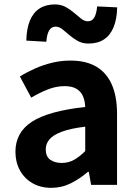

<svg xmlns="http://www.w3.org/2000/svg" viewBox="-20 -853 631 886"><path d="M216.4 13.8Q166.9 13.8 129.6 -7.9Q92.4 -29.5 71.8 -67.2Q51.2 -105 51.2 -152.6Q51.2 -242.2 127.9 -291.6Q204.7 -341 373.3 -359.4Q372.2 -386.8 363.1 -408.6Q354 -430.4 333.4 -442.9Q312.8 -455.5 278.1 -455.5Q239.3 -455.5 201.3 -440.5Q163.3 -425.6 124 -402.4L71.7 -500.1Q105.1 -520.7 142.2 -537.1Q179.3 -553.4 220.3 -563.5Q261.3 -573.5 305.1 -573.5Q376.4 -573.5 424 -545.7Q471.6 -517.8 495.9 -463Q520.1 -408.3 520.1 -327V0H400.4L389.9 -59.9H385.4Q349.3 -28.4 307 -7.3Q264.8 13.8 216.4 13.8ZM264.7 -101.1Q296.1 -101.1 321.6 -115.4Q347.1 -129.7 373.3 -155.8V-268.4Q305.4 -260.3 265.2 -245.2Q225 -230.1 208.1 -209.7Q191.1 -189.3 191.1 -163.8Q191.1 -130.8 211.7 -116Q232.3 -101.1 264.7 -101.1ZM388.2 -652Q360.3 -652 339.1 -663.9Q317.8 -675.7 300.3 -691Q282.8 -706.4 267.6 -718.2Q252.3 -730.1 236.9 -730.1Q217.6 -730.1 207.1 -713Q196.6 -695.9 193.8 -660.3L101.4 -665.6Q102.6 -720.2 117.8 -757.5Q132.9 -794.7 162.2 -813.7Q191.4 -832.6 233.4 -832.6Q261.3 -832.6 282.9 -820.8Q304.5 -809 322 -793.7Q339.5 -778.4 354.8 -766.6Q370.1 -754.8 385.5 -754.8Q404.8 -754.8 414.9 -771.9Q425 -788.9 428.3 -823.4L520.7 -819Q519.5 -764.6 504.1 -727.4Q488.7 -690.1 459.8 -671.1Q431 -652 388.2 -652Z"/></svg>

Font: Noto Sans TC
Style: Regular
Weight: 100
Designer: Ryoko NISHIZUKA 西塚涼子 (kana, bopomofo & ideographs); Paul D. Hunt (Latin, Greek & Cyrillic); Sandoll Communications 산돌커뮤니
Foundry: Adobe
Version: Version 2.004;hotconv 1.0.118;makeotfexe 2.5.65603